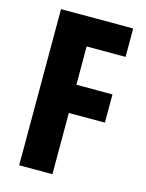

<svg xmlns="http://www.w3.org/2000/svg" viewBox="-110 -781 643 848"><g transform="rotate(15 212.0 -357.0)"><path d="M214 0V-280H379V-409H214V-584H392V-714H62V0Z"/></g></svg>

Font: Noto Sans Georgian ExtraCondensed ExtraBold
Style: Regular
Weight: 800
Width: 2
Designer: Monotype Design Team, Akaki Razmadze
Foundry: Google LLC
Version: Version 2.005